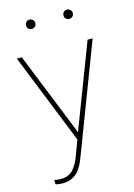

<svg xmlns="http://www.w3.org/2000/svg" viewBox="-137 -791 753 1076"><g transform="rotate(-15 239.0 -253.5)"><path d="M249 -50.8 431.6 -528.3H460.9L226.1 87.9Q219.7 104.5 210.7 126Q201.7 147.5 186.5 167.5Q171.4 187.5 147.2 200.4Q123 213.4 86.9 213.4Q79.1 213.4 66.4 211.9Q53.7 210.4 47.9 208L47.4 183.1Q54.7 185.1 66.4 186.3Q78.1 187.5 83 187.5Q132.3 187.5 157.7 158.2Q183.1 128.9 199.7 83L231.4 -2.9L21 -528.3H49.8L245.6 -41ZM118.7 -693.8Q118.7 -705.1 126.5 -713.1Q134.3 -721.2 145.5 -721.2Q156.7 -721.2 164.8 -713.1Q172.9 -705.1 172.9 -693.8Q172.9 -682.6 164.8 -674.8Q156.7 -667 145.5 -667Q134.3 -667 126.5 -674.8Q118.7 -682.6 118.7 -693.8ZM335.9 -693.8Q335.9 -705.1 343.8 -713.1Q351.6 -721.2 362.8 -721.2Q374 -721.2 382.1 -713.1Q390.1 -705.1 390.1 -693.8Q390.1 -682.6 382.1 -674.8Q374 -667 362.8 -667Q351.6 -667 343.8 -674.8Q335.9 -682.6 335.9 -693.8Z"/></g></svg>

Font: Vazirmatn RD Thin
Style: Regular
Weight: 100
Designer: Saber Rastikerdar
Foundry: Saber Rastikerdar
Version: Version 32.102